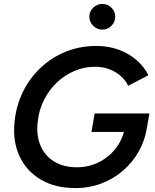

<svg xmlns="http://www.w3.org/2000/svg" viewBox="-20 -946 790 978"><path d="M364 12Q261 12 188 -31Q115 -74 79.5 -150Q44 -226 54 -325Q62 -406 96 -476.5Q130 -547 186 -600Q242 -653 314.5 -682.5Q387 -712 471 -712Q533 -712 585.5 -692.5Q638 -673 676.5 -639Q715 -605 736 -563L633 -509Q619 -538 593.5 -560Q568 -582 535 -594Q502 -606 464 -606Q410 -606 360 -585Q310 -564 270 -526Q230 -488 204 -436.5Q178 -385 172 -325Q164 -257 186 -205Q208 -153 255.5 -123.5Q303 -94 371 -94Q431 -94 482 -119Q533 -144 567.5 -187.5Q602 -231 614 -285L728 -293Q718 -230 687 -175Q656 -120 608 -78Q560 -36 498 -12Q436 12 364 12ZM446 -274 462 -368H741L728 -293L664 -274ZM501 -795Q475 -795 455 -814.5Q435 -834 435 -861Q435 -888 455 -907Q475 -926 501 -926Q528 -926 547.5 -907Q567 -888 567 -861Q567 -834 547.5 -814.5Q528 -795 501 -795Z"/></svg>

Font: Figtree SemiBold
Style: Italic
Weight: 600
Italic angle: -9.5°
Foundry: Erik Kennedy
Version: Version 2.001;gftools[0.9.30]